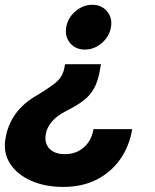

<svg xmlns="http://www.w3.org/2000/svg" viewBox="-57 -565 635 787"><path d="M356.9 -301.8 353 -279.8Q345.2 -233.4 329.1 -203.9Q313 -174.3 285.2 -152.8Q257.3 -131.3 213.9 -109.9Q175.3 -90.3 155 -65.9Q134.8 -41.5 130.4 -14.2Q124.5 22.5 146 44.7Q167.5 66.9 209 66.9Q254.9 66.9 286.6 39.1Q318.4 11.2 326.2 -35.6H484.9Q473.6 33.2 436.5 86.7Q399.4 140.1 340.1 170.7Q280.8 201.2 202.1 201.2Q127.9 201.2 70.8 176Q13.7 150.9 -15.4 106.2Q-44.4 61.5 -34.7 3.4Q-16.1 -109.4 89.4 -171.4Q138.2 -200.2 169.7 -225.1Q201.2 -250 207.5 -290L209.5 -301.8ZM321.3 -545.4Q359.4 -545.4 381.8 -518.6Q404.3 -491.7 397.9 -453.6Q391.6 -415.5 360.4 -388.7Q329.1 -361.8 291 -361.8Q252.4 -361.8 230.2 -388.7Q208 -415.5 214.4 -453.6Q220.7 -491.7 252 -518.6Q283.2 -545.4 321.3 -545.4Z"/></svg>

Font: Inter Display ExtraBold
Style: Italic
Weight: 800
Italic angle: -9.39999°
Designer: Rasmus Andersson
Foundry: rsms
Version: Version 4.000;git-a52131595